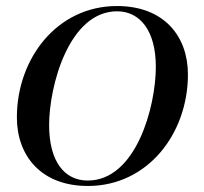

<svg xmlns="http://www.w3.org/2000/svg" viewBox="-20 -606 678 637"><path d="M271.5 11C470.5 11 603.5 -163 603.5 -359C603.5 -486 524 -586 368 -586C169 -586 36 -411.5 36 -216.5C36 -90 115.5 11 271.5 11ZM271 -7C195 -7 143 -68.5 143 -191C143 -321.5 209 -568.5 368.5 -568.5C444.5 -568.5 497 -504 497 -384.5C497 -251 431 -7 271 -7Z"/></svg>

Font: Beautique Display Thin
Style: Bold
Weight: 500
Italic angle: -12°
Designer: Nhat-Quang Ngo
Version: Version 1.100;Glyphs 3.2.3 (3260)